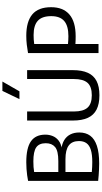

<svg xmlns="http://www.w3.org/2000/svg" viewBox="356 -1197 848 1600"><g transform="rotate(-90 780.0 -397.0)"><path d="M217 5.5Q192.5 5.5 167.8 4.2Q143 3 119 1.2Q95 -0.5 73 -3V-587Q95 -591.5 119.8 -594.8Q144.5 -598 171.5 -600Q198.5 -602 227.5 -602Q347.5 -602 402.8 -563Q458 -524 458 -443Q458 -410.5 446 -381.2Q434 -352 407.5 -331.8Q381 -311.5 338 -305.5V-310Q383 -304 413.8 -284.8Q444.5 -265.5 460.2 -234Q476 -202.5 476 -160.5Q476 -106 449 -69.2Q422 -32.5 364.8 -13.5Q307.5 5.5 217 5.5ZM229.5 -52Q293 -52 331.2 -64Q369.5 -76 387 -100.5Q404.5 -125 404.5 -163Q404.5 -220 368 -247.8Q331.5 -275.5 253 -275.5H137.5V-335H238Q322.5 -335 354.5 -361.8Q386.5 -388.5 386.5 -439.5Q386.5 -495 352 -519Q317.5 -543 235.5 -543Q209.5 -543 188.2 -541.5Q167 -540 146.5 -536.5V-56Q168 -54 188.5 -53Q209 -52 229.5 -52Z M786.5 7.5Q714 7.5 667.2 -16.2Q620.5 -40 598 -89Q575.5 -138 575.5 -214V-595H651V-205Q651 -127.5 682.8 -91.8Q714.5 -56 786 -56Q858.5 -56 890 -91.8Q921.5 -127.5 921.5 -205V-595H995.5V-214Q995.5 -138 973.2 -89Q951 -40 904.8 -16.2Q858.5 7.5 786.5 7.5ZM754 -659 822.5 -801H900.5L819 -659Z M1138 0V-587.5Q1171 -593.5 1207.5 -597.8Q1244 -602 1282.5 -602Q1400 -602 1460 -551.8Q1520 -501.5 1520 -395Q1520 -295 1459.5 -242.8Q1399 -190.5 1277 -190.5Q1260 -190.5 1244.5 -191Q1229 -191.5 1213.5 -192.5V0ZM1279 -251Q1364.5 -251 1405 -286Q1445.5 -321 1445.5 -394Q1445.5 -470.5 1407 -505.8Q1368.5 -541 1288 -541Q1268.5 -541 1249.8 -539.8Q1231 -538.5 1213.5 -536V-254.5Q1229.5 -253 1245.8 -252Q1262 -251 1279 -251Z"/></g></svg>

Font: Encode Sans SC Condensed
Style: Regular
Weight: 400
Width: 3
Designer: Multiple Designers
Foundry: Impallari Type
Version: Version 3.002